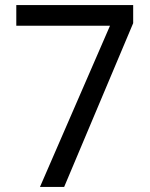

<svg xmlns="http://www.w3.org/2000/svg" viewBox="-20 -734 591 754"><path d="M412 -633H44V-714H503V-643L232 0H137Z"/></svg>

Font: hexlkorean05
Style: Book
Weight: 400
Designer: Jelle Bosma - Monotype Design Team
Foundry: Monotype Imaging Inc.
Version: Version 2.003